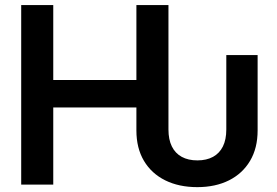

<svg xmlns="http://www.w3.org/2000/svg" viewBox="-20 -748 1124 778"><path d="M779.3 10.3Q705.1 10.3 649.4 -17.3Q593.8 -44.9 563.2 -96.4Q532.7 -147.9 532.7 -219.2V-312.5H195.8V0H65.9V-727.5H195.8V-423.8H532.7V-727.5H662.6V-223.1Q662.6 -182.6 676.3 -154.8Q689.9 -127 716.3 -112.5Q742.7 -98.1 779.8 -98.1Q816.9 -98.1 843.3 -112.5Q869.6 -127 883.3 -154.8Q897 -182.6 897 -223.1V-524.9H1023.9V-219.2Q1023.9 -147.9 993.4 -96.4Q962.9 -44.9 908 -17.3Q853 10.3 779.3 10.3Z"/></svg>

Font: Inter 24pt SemiBold
Style: Regular
Weight: 600
Designer: Rasmus Andersson
Foundry: rsms
Version: Version 4.001;git-66647c0bb